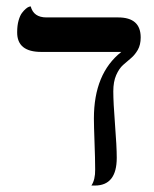

<svg xmlns="http://www.w3.org/2000/svg" viewBox="-20 -574 478 595"><path d="M331.1 -291Q331.1 -256.8 336.4 -188.5Q341.8 -120.1 341.8 -85Q341.8 1 273.9 1H263.2Q275.4 -17.1 274.9 -48.8Q274.9 -82 272.9 -133.5Q271 -185.1 271 -207Q271 -346.2 356 -413.1H107.9Q32.7 -413.1 33.2 -474.1Q33.2 -495.1 37.6 -510.5Q42 -525.9 48.1 -533.9Q54.2 -542 60.1 -546.9Q65.9 -551.8 70.3 -553.2L75.2 -554.2Q84 -520 124 -520H346.2Q416 -520 416 -458Q416 -435.1 407 -419.4Q397.9 -403.8 386 -393.8Q374 -383.8 361.6 -372.8Q349.1 -361.8 340.1 -341.3Q331.1 -320.8 331.1 -291Z"/></svg>

Font: Biolilbert
Style: Regular
Weight: 400
Designer: Philipp H. Poll
Foundry: Philipp H. Poll
Version: Version 1.1.0